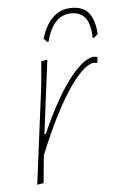

<svg xmlns="http://www.w3.org/2000/svg" viewBox="-49 -675 432 714"><g transform="rotate(-5 167.0 -318.0)"><path d="M144 -522 132 -535Q164 -640 246 -640Q288 -640 309 -614.5Q330 -589 334 -535L319 -522H314Q313 -620 243 -620Q174 -620 149 -522ZM139 -456 104 -181H109Q163 -304 215.5 -374.5Q268 -445 310 -452L326 -450L323 -430L320 -428L309 -430Q269 -423 213 -339Q157 -255 95 -103L85 0L61 4L108 -362L116 -452Z"/></g></svg>

Font: Alegreya Sans Thin
Style: Italic
Weight: 100
Italic angle: -7°
Designer: Juan Pablo del Peral
Foundry: Huerta Tipografica
Version: Version 2.007